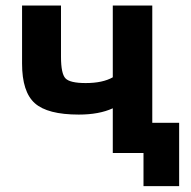

<svg xmlns="http://www.w3.org/2000/svg" viewBox="-20 -543 682 684"><path d="M381.8 -157.2Q333 -134.8 260.7 -134.8Q149.4 -134.8 104 -175.3Q58.6 -215.8 58.6 -316.4V-523.4H197.3V-340.8Q197.3 -280.3 213.4 -263.7Q229.5 -247.1 285.2 -247.1Q345.7 -247.1 381.8 -267.6V-523.4H522.5V-105.5H618.2V120.1H491.2V2H469.7H381.8Z"/></svg>

Font: Gen Shin Gothic Bold
Style: Bold
Weight: 700
Designer: [Source Han Sans]
Ryoko NISHIZUKA  (kana & ideographs); Paul D. Hunt (Latin, Greek & Cyrillic); Wenlong ZHANG  (bopomofo
Version: Version 1.002.20150607